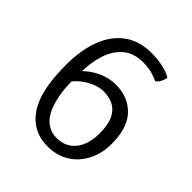

<svg xmlns="http://www.w3.org/2000/svg" viewBox="-181 -768 903 903"><g transform="rotate(45 270.0 -316.5)"><path d="M277 12Q238.5 12 211.2 2Q184 -8 166.5 -21.5Q149 -35 140 -45Q133.5 -52.5 121.5 -68.8Q109.5 -85 97 -115.5Q84.5 -146 75.8 -196.2Q67 -246.5 67 -323Q67 -419.5 94.5 -492Q122 -564.5 176.8 -604.8Q231.5 -645 314 -645Q352.5 -645 388.2 -637.2Q424 -629.5 447 -615Q445.5 -601.5 437.8 -586Q430 -570.5 418 -563Q400 -571.5 375 -578.8Q350 -586 316 -586Q253 -586 214.5 -552.8Q176 -519.5 158.5 -464.2Q141 -409 141 -342V-267Q141 -245.5 145.5 -212.8Q150 -180 160.8 -146.8Q171.5 -113.5 190 -89Q205 -70.5 227 -58.2Q249 -46 278 -46Q339.5 -46 373.2 -89.2Q407 -132.5 407 -205Q407 -263.5 390.2 -296.8Q373.5 -330 345 -344Q316.5 -358 282 -358Q254 -358 223.2 -345.2Q192.5 -332.5 165.5 -309.5Q138.5 -286.5 122 -256L104 -299Q118.5 -332.5 148.8 -360.2Q179 -388 218.2 -404.5Q257.5 -421 299 -421Q381 -421 431.5 -368.5Q482 -316 482 -210Q482 -147 456.8 -96.8Q431.5 -46.5 385.5 -17.2Q339.5 12 277 12Z"/></g></svg>

Font: Signika Negative Light
Style: Regular
Weight: 300
Designer: Anna Giedry
Foundry: Anna Giedry
Version: Version 2.001